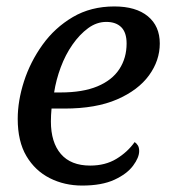

<svg xmlns="http://www.w3.org/2000/svg" viewBox="-20 -566 533 596"><path d="M235 10Q180 10 134.5 -13Q89 -36 62 -81.5Q35 -127 35 -197Q35 -253 54.5 -313.5Q74 -374 112 -427Q150 -480 206 -513Q262 -546 335 -546Q402 -546 439 -515.5Q476 -485 476 -431Q476 -378 442.5 -332Q409 -286 343.5 -257.5Q278 -229 180 -229H140Q139 -219 138.5 -208.5Q138 -198 138 -189Q138 -124 169 -88Q200 -52 260 -52Q307 -52 341.5 -73Q376 -94 398 -125Q404 -121 408 -114.5Q412 -108 412 -97Q412 -77 393 -51.5Q374 -26 335 -8Q296 10 235 10ZM148 -279H168Q237 -279 282.5 -298Q328 -317 350.5 -351.5Q373 -386 373 -431Q373 -465 356.5 -481.5Q340 -498 310 -498Q280 -498 253.5 -478.5Q227 -459 205 -427.5Q183 -396 168.5 -357Q154 -318 148 -279Z"/></svg>

Font: Noto Serif
Style: Italic
Weight: 400
Italic angle: -12°
Designer: Monotype Design Team
Foundry: Monotype Imaging Inc.
Version: Version 2.013